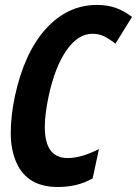

<svg xmlns="http://www.w3.org/2000/svg" viewBox="-20 -744 552 774"><path d="M212.4 9.8Q91.8 9.8 47.4 -85.9Q23.4 -138.2 23.4 -207.5Q23.4 -276.9 40 -356Q77.6 -530.3 164.1 -627Q252 -724.1 370.6 -724.1Q410.6 -724.1 444.1 -713.1Q477.5 -702.1 512.2 -675.8L445.3 -567.9Q421.4 -586.9 400.1 -597.4Q378.9 -607.9 352.5 -607.9Q294.9 -607.9 248.3 -541.5Q201.7 -475.1 175.8 -355Q160.6 -283.2 160.6 -231.9Q160.6 -106.9 252.4 -106.9Q308.1 -106.9 378.9 -143.1L353.5 -24.9Q293.9 9.8 212.4 9.8Z"/></svg>

Font: Open Sans Hebrew Condensed
Style: Bold Italic
Weight: 700
Width: 3
Italic angle: -12°
Foundry: Ascender Corporation, Yanek Iontef
Version: Version 2.001;PS 002.001;hotconv 1.0.70;makeotf.lib2.5.58329